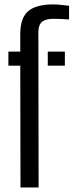

<svg xmlns="http://www.w3.org/2000/svg" viewBox="-20 -828 325 848"><path d="M17 -538V-600H69.5V-678Q69.5 -748 104 -778.2Q138.5 -808.5 215 -808.5Q230 -808.5 249.5 -806.5Q269 -804.5 285 -802.5V-742Q270.5 -743 253.2 -744Q236 -745 216.5 -745Q182.5 -745 166 -732Q149.5 -719 149.5 -683.5L150.5 0H70.5L69.5 -538ZM191 -538V-600H266.5V-538Z"/></svg>

Font: Big Shoulders Stencil Text
Style: Regular
Weight: 400
Designer: Patric King
Foundry: XO Type Co
Version: Version 1.000